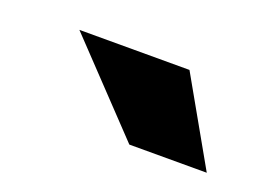

<svg xmlns="http://www.w3.org/2000/svg" viewBox="-38 -733 340 254"><g transform="rotate(20 132.0 -606.0)"><path d="M41 -666H196L264 -546H155Z"/></g></svg>

Font: Decalotype Black Italic
Style: Regular
Weight: 900
Italic angle: -12°
Designer: Alfredo Marco Pradil
Foundry: Alfredo Marco Pradil
Version: Version 1.0